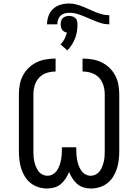

<svg xmlns="http://www.w3.org/2000/svg" viewBox="-20 -1070 790 1098"><path d="M500 8Q479 8 458.5 2Q438 -4 422 -17.5Q406 -31 394.5 -49Q383 -67 375 -86Q367 -67 355.5 -49Q344 -31 328 -17.5Q312 -4 291.5 2Q271 8 250 8Q225 8 200.5 0.5Q176 -7 156 -22.5Q136 -38 122.5 -60Q109 -82 101.5 -105.5Q94 -129 91 -154.5Q88 -180 88 -205V-530Q88 -558 93 -585.5Q98 -613 111 -638Q124 -663 144.5 -682.5Q165 -702 190 -714Q215 -726 243 -730.5Q271 -735 298 -735V-661Q272 -661 247 -653Q222 -645 204 -626Q186 -607 178.5 -581.5Q171 -556 171 -530V-205Q171 -190 172 -175Q173 -160 176.5 -145.5Q180 -131 185.5 -117Q191 -103 200 -91Q209 -79 223 -72Q237 -65 252 -65Q268 -65 282.5 -73.5Q297 -82 306 -95.5Q315 -109 320.5 -124.5Q326 -140 329 -156Q332 -172 333 -188Q334 -204 334 -221V-228H416V-221Q416 -204 417 -188Q418 -172 421 -156Q424 -140 429.5 -124.5Q435 -109 444 -95.5Q453 -82 467.5 -73.5Q482 -65 498 -65Q513 -65 527 -72Q541 -79 550 -91Q559 -103 564.5 -117Q570 -131 573.5 -145.5Q577 -160 578 -175Q579 -190 579 -205V-530Q579 -556 571.5 -581.5Q564 -607 546 -626Q528 -645 503 -653Q478 -661 452 -661V-735Q479 -735 507 -730.5Q535 -726 560 -714Q585 -702 605.5 -682.5Q626 -663 639 -638Q652 -613 657 -585.5Q662 -558 662 -530V-205Q662 -180 659 -154.5Q656 -129 648.5 -105.5Q641 -82 627.5 -60Q614 -38 594 -22.5Q574 -7 549.5 0.5Q525 8 500 8ZM605 -931Q579 -931 553.5 -939Q528 -947 504 -958L476 -970Q452 -981 426.5 -989Q401 -997 375 -997Q362 -997 348.5 -993Q335 -989 325.5 -979.5Q316 -970 312 -957Q308 -944 308 -931H249Q249 -955 257.5 -979Q266 -1003 284 -1019.5Q302 -1036 326 -1043Q350 -1050 375 -1050Q395 -1050 414.5 -1045Q434 -1040 453 -1032.5Q472 -1025 490 -1016.5Q508 -1008 527 -1000.5Q546 -993 565.5 -988Q585 -983 605 -983ZM365 -782 326 -816Q340 -830 349 -847.5Q358 -865 363 -883Q355 -885 347.5 -889Q340 -893 335.5 -899.5Q331 -906 329 -914.5Q327 -923 327 -931Q327 -941 329.5 -950.5Q332 -960 339 -966.5Q346 -973 355.5 -976Q365 -979 375 -979Q385 -979 394.5 -976Q404 -973 411 -966.5Q418 -960 420.5 -950.5Q423 -941 423 -931Q423 -910 420 -890Q417 -870 409.5 -851Q402 -832 391 -814.5Q380 -797 365 -782Z"/></svg>

Font: Iosevka Plex Etoile
Style: Regular
Weight: 400
Designer: Belleve Invis
Foundry: Belleve Invis
Version: Version 25.1.1; ttfautohint (v1.8.4)